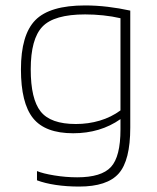

<svg xmlns="http://www.w3.org/2000/svg" viewBox="-20 -524 579 706"><path d="M271 162Q225 162 185 156Q145 150 116 139V105Q137 114 179.5 121Q222 128 264 128Q353 128 388 90Q423 52 423 -48V-86Q386 -60 342.5 -47Q299 -34 249 -34Q146 -34 101.5 -89.5Q57 -145 57 -269Q57 -396 110 -450Q163 -504 293 -504Q334 -504 376 -499Q418 -494 459 -485V-55Q459 66 416.5 114Q374 162 271 162ZM293 -471Q179 -471 136 -426Q93 -381 93 -269Q93 -160 129.5 -114Q166 -68 259 -68Q305 -68 347 -80.5Q389 -93 423 -118V-457Q393 -464 359.5 -467.5Q326 -471 293 -471Z"/></svg>

Font: Blinker ExtraLight
Style: Regular
Weight: 200
Designer: Juergen Huber
Foundry: supertype
Version: Version 1.017;hotconv 1.0.117;makeotfexe 2.5.65602